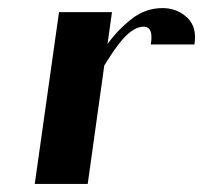

<svg xmlns="http://www.w3.org/2000/svg" viewBox="-20 -455 503 475"><path d="M66 0 126 -425H257L246 -346Q271 -381 305.5 -408Q340 -435 382 -435Q418 -435 443 -411.5Q468 -388 461 -345H353Q354 -350 354.5 -357.5Q355 -365 354 -372Q353 -379 348.5 -384Q344 -389 335 -389Q323 -389 310 -381Q297 -373 285 -359.5Q273 -346 261 -328.5Q249 -311 238 -293L197 0Z"/></svg>

Font: Gamine
Style: Bold Italic
Weight: 700
Designer: Tapiwanashe Sebastian Garikayi
Version: Version 1.000